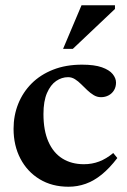

<svg xmlns="http://www.w3.org/2000/svg" viewBox="-20 -697 484 729"><path d="M291.5 -451.5Q338.5 -451.5 366.8 -441.5Q395 -431.5 407.8 -415.8Q420.5 -400 420.5 -383.5Q420.5 -367 413 -354.5Q405.5 -342 392.5 -335Q379.5 -328 363.5 -328Q348.5 -328 335.8 -335.8Q323 -343.5 311.2 -354.8Q299.5 -366 288.2 -377.2Q277 -388.5 264.8 -396.2Q252.5 -404 238.5 -404Q214.5 -404 193.2 -389.5Q172 -375 158.5 -344Q145 -313 145 -264Q145 -201.5 163.8 -159Q182.5 -116.5 217 -95Q251.5 -73.5 298.5 -73.5Q329.5 -73.5 356.5 -83.8Q383.5 -94 410 -116L425.5 -97Q396 -58.5 366.5 -34.5Q337 -10.5 305.5 0.8Q274 12 240 12Q177.5 12 130.5 -16.5Q83.5 -45 57.5 -94.8Q31.5 -144.5 31.5 -208Q31.5 -258.5 49.2 -302.8Q67 -347 100.2 -380.2Q133.5 -413.5 181.8 -432.5Q230 -451.5 291.5 -451.5ZM219.5 -511.5 289.5 -677H416.5V-663L256.5 -511.5Z"/></svg>

Font: Newsreader 24pt SemiBold
Style: Regular
Weight: 600
Designer: Hugues Gentile
Foundry: Production Type
Version: Version 1.003